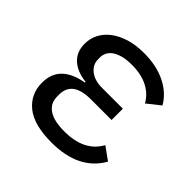

<svg xmlns="http://www.w3.org/2000/svg" viewBox="-143 -660 805 805"><g transform="rotate(45 259.0 -258.0)"><path d="M490 -99Q427 12 266 12Q161 12 110.5 -29Q60 -70 60 -137Q60 -191 92 -222.5Q124 -254 187 -265V-269Q133 -275 102 -303Q71 -331 71 -379Q71 -411 85 -438Q99 -465 125.5 -485Q152 -505 189.5 -516.5Q227 -528 275 -528Q350 -528 404 -501Q458 -474 485 -427L427 -381Q407 -417 368.5 -437Q330 -457 274 -457Q242 -457 220 -451Q198 -445 184 -435Q170 -425 163.5 -412Q157 -399 157 -386V-374Q157 -342 183 -321Q209 -300 255 -300H377V-233H255Q146 -233 146 -153V-141Q146 -102 177 -80.5Q208 -59 271 -59Q389 -59 433 -140Z"/></g></svg>

Font: Aneliza
Style: Regular
Weight: 400
Designer: Mike Abbink, Paul van der Laan, Pieter van Rosmalen
Foundry: Bold Monday
Version: Version 3.001;September 8, 2019;FontCreator 11.5.0.2425 64-b